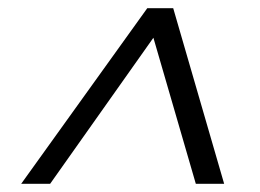

<svg xmlns="http://www.w3.org/2000/svg" viewBox="-20 -717 640 473"><path d="M406.7 -696.8 532.2 -264.2H462.4L357.9 -624L103.5 -264.2H32.2L342.8 -696.8Z"/></svg>

Font: XB Khoramshahr
Style: Italic
Weight: 400
Italic angle: -12°
Designer: Behnam
Foundry: Irmug
Version: Version 8.005 2009